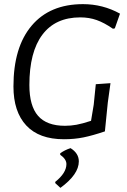

<svg xmlns="http://www.w3.org/2000/svg" viewBox="-20 -666 615 928"><path d="M560 -600 535 -529 526 -527Q484 -556 447.5 -569Q411 -582 368 -582Q248 -582 185 -498.5Q122 -415 122 -255Q122 -154 164 -106Q206 -58 294 -58Q322 -58 349.5 -63Q377 -68 420 -82L433 -160L443 -259L514 -264L501 -170L487 -31Q428 -11 384 -2Q340 7 289 7Q169 7 107 -59.5Q45 -126 45 -248Q45 -438 133 -542Q221 -646 381 -646Q477 -646 560 -600ZM361 114Q361 177 272 242L247 219V213Q301 170 301 127Q301 103 271 82V75Q293 59 321 50Q361 75 361 114Z"/></svg>

Font: Alegreya Sans SC
Style: Italic
Weight: 400
Italic angle: -7°
Designer: Juan Pablo del Peral
Foundry: Huerta Tipografica
Version: Version 2.008; ttfautohint (v1.6)